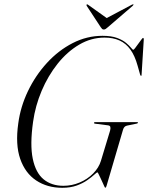

<svg xmlns="http://www.w3.org/2000/svg" viewBox="-20 -884 704 914"><path d="M468 -713.5Q510 -713.5 537 -703.5Q564 -693.5 579.8 -680.2Q595.5 -667 603.5 -657Q611.5 -647 614.5 -647Q617 -647 623.5 -655.5Q630 -664 638 -675.2Q646 -686.5 652.5 -695Q659 -703.5 660.5 -703.5Q662.5 -703.5 663.5 -702Q664.5 -700.5 664.5 -697L654 -528.5Q654 -526 653.5 -524.5Q653 -523 651.5 -523Q650.5 -523 649.2 -524.2Q648 -525.5 647 -529L635 -571.5Q622 -618.5 600.8 -648Q579.5 -677.5 549 -691.2Q518.5 -705 477.5 -705Q414 -705 357 -671.5Q300 -638 254.2 -580.5Q208.5 -523 178.2 -451.5Q148 -380 137.5 -304.5Q122 -195.5 136 -128.2Q150 -61 187.8 -30.2Q225.5 0.5 282 0.5Q322 0.5 359.2 -15.2Q396.5 -31 423.5 -58.2Q450.5 -85.5 460.5 -118.5L504 -262Q507 -273 505.2 -279.8Q503.5 -286.5 493 -287.5L434 -295Q430 -295.5 428.5 -296.5Q427 -297.5 427.5 -299Q427.5 -301 429 -301.8Q430.5 -302.5 432.5 -302.5H633Q635 -302.5 636 -301.8Q637 -301 637 -300Q636.5 -298.5 635.5 -297.5Q634.5 -296.5 630.5 -295.5L584.5 -286Q577.5 -284.5 572.8 -279.8Q568 -275 565.5 -266L487 1.5Q485.5 6 484.2 7.8Q483 9.5 480.5 9.5Q479.5 9.5 476 2Q472.5 -5.5 467.8 -16.2Q463 -27 457.8 -37.8Q452.5 -48.5 449 -56Q445.5 -63.5 444 -63.5Q440.5 -63.5 428.8 -52.5Q417 -41.5 396.2 -26.8Q375.5 -12 345.8 -1Q316 10 276.5 10Q205 10 152.5 -24.8Q100 -59.5 76.2 -127.8Q52.5 -196 67 -297Q77.5 -376 113.2 -450.5Q149 -525 203.5 -584.5Q258 -644 325.8 -678.8Q393.5 -713.5 468 -713.5ZM496.5 -792 399 -861.5Q395 -864.5 393 -863Q392 -862.5 391.8 -860.8Q391.5 -859 392.5 -856.5L459.5 -754.5Q463.5 -749 466.2 -746.2Q469 -743.5 474 -743.5Q479 -743.5 483.2 -746.2Q487.5 -749 493.5 -754.5L612 -856.5Q614.5 -859 615.2 -860.8Q616 -862.5 615 -863Q614 -864 612.2 -863.2Q610.5 -862.5 607.5 -861.5L476.5 -792Z"/></svg>

Font: Fraunces 120pt Light
Style: Italic
Weight: 300
Italic angle: -16°
Version: Version 1.000;[b76b70a41]